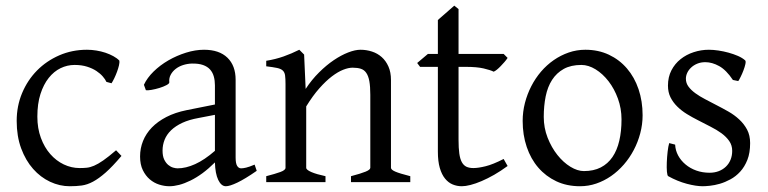

<svg xmlns="http://www.w3.org/2000/svg" viewBox="-20 -645 2721 680"><path d="M410.2 -92.8Q378.4 -55.2 354.2 -33.9Q330.1 -12.7 309.6 -1.7Q289.1 9.3 269.5 12Q250 14.6 227.1 14.6Q191.4 14.6 157.5 -1.2Q123.5 -17.1 97.2 -46.9Q70.8 -76.7 54.9 -119.6Q39.1 -162.6 39.1 -216.8Q39.1 -269.5 58.3 -315.4Q77.6 -361.3 111.1 -395.3Q144.5 -429.2 189.9 -449Q235.4 -468.8 288.1 -468.8Q304.2 -468.8 321 -466.1Q337.9 -463.4 353.3 -458.3Q368.7 -453.1 381.6 -446Q394.5 -439 402.8 -430.2Q403.8 -424.3 401.4 -413.6Q398.9 -402.8 394.5 -390.9Q390.1 -378.9 384.8 -367.9Q379.4 -356.9 375 -350.1L356.9 -355Q353 -363.8 344.2 -374Q335.4 -384.3 321.5 -393.6Q307.6 -402.8 288.3 -408.9Q269 -415 244.1 -415Q218.3 -415 194.6 -403.6Q170.9 -392.1 152.6 -369.1Q134.3 -346.2 123.3 -312Q112.3 -277.8 112.3 -231.9Q112.3 -190.4 124.8 -156.7Q137.2 -123 158 -99.4Q178.7 -75.7 205.8 -62.7Q232.9 -49.8 262.2 -49.8Q275.9 -49.8 287.6 -51Q299.3 -52.2 313.2 -58.1Q327.1 -64 345.5 -76.7Q363.8 -89.4 391.1 -112.8L410.2 -92.8Z M608.9 -48.8Q638.2 -48.8 671.1 -63.7Q704.1 -78.6 741.2 -110.8V-238.3L683.1 -227.1Q649.9 -221.2 625.7 -210Q601.6 -198.7 585.9 -183.6Q570.3 -168.5 563 -150.1Q555.7 -131.8 555.7 -111.8Q555.7 -92.3 561.5 -80.1Q567.4 -67.9 575.9 -60.8Q584.5 -53.7 593.5 -51.3Q602.5 -48.8 608.9 -48.8ZM889.2 -40Q847.7 -11.2 820.6 1.7Q793.5 14.6 779.8 14.6Q763.7 14.6 752.9 -7.8Q742.2 -30.3 741.2 -69.8Q719.2 -47.9 697.3 -31.7Q675.3 -15.6 654.3 -5.4Q633.3 4.9 614.5 9.8Q595.7 14.6 580.1 14.6Q562.5 14.6 543.9 8.8Q525.4 2.9 510.5 -9.8Q495.6 -22.5 485.8 -42.5Q476.1 -62.5 476.1 -90.8Q476.1 -119.6 486.6 -145.8Q497.1 -171.9 517.8 -193.4Q538.6 -214.8 569.3 -230.7Q600.1 -246.6 641.1 -254.9L741.2 -274.9V-342.8Q741.2 -359.4 737.3 -373.8Q733.4 -388.2 724.1 -398.7Q714.8 -409.2 699 -414.8Q683.1 -420.4 659.2 -419.9Q643.6 -419.4 628.4 -414.6Q613.3 -409.7 602.1 -400.9Q590.8 -392.1 584.5 -380.1Q578.1 -368.2 579.6 -353.5Q580.1 -349.1 569.6 -343.5Q559.1 -337.9 544.7 -333.5Q530.3 -329.1 516.4 -326.7Q502.4 -324.2 496.6 -325.7L489.7 -344.7Q501 -369.1 523.9 -391.6Q546.9 -414.1 576.4 -431.2Q606 -448.2 638.9 -458.5Q671.9 -468.8 702.6 -468.8Q756.3 -468.8 785.4 -440.7Q814.5 -412.6 814.5 -362.3V-86.9Q814.5 -66.4 819.8 -57.6Q825.2 -48.8 834 -48.8Q840.8 -48.8 851.6 -51.3Q862.3 -53.7 881.8 -62L889.2 -40Z M1223.1 0V-21Q1258.3 -30.3 1274.9 -37.1Q1291.5 -43.9 1291.5 -50.8V-309.1Q1291.5 -338.9 1288.1 -357.4Q1284.7 -376 1277.3 -386.7Q1270 -397.5 1258.1 -401.4Q1246.1 -405.3 1229 -405.3Q1213.9 -405.3 1195.3 -397.9Q1176.8 -390.6 1155.5 -374.5Q1134.3 -358.4 1111.1 -332.3Q1087.9 -306.2 1064.5 -268.1V-50.8Q1064.5 -43.5 1082.8 -35.6Q1101.1 -27.8 1132.8 -21V0H922.9V-21Q955.1 -29.3 973.1 -35.9Q991.2 -42.5 991.2 -50.8V-347.2Q991.2 -366.2 989.7 -377.4Q988.3 -388.7 981.7 -395Q975.1 -401.4 961.4 -404.3Q947.8 -407.2 922.9 -410.2V-429.7Q956.1 -435.1 984.4 -445.1Q1012.7 -455.1 1040 -468.8L1057.1 -451.7L1062.5 -330.1Q1084 -362.8 1109.9 -388.4Q1135.7 -414.1 1162.1 -431.9Q1188.5 -449.7 1213.1 -459.2Q1237.8 -468.8 1256.8 -468.8Q1277.8 -468.8 1297.4 -462.4Q1316.9 -456.1 1331.8 -442.9Q1346.7 -429.7 1355.7 -409.4Q1364.7 -389.2 1364.7 -361.8V-50.8Q1364.7 -43.9 1379.6 -37.4Q1394.5 -30.8 1433.1 -21V0Z M1777.8 -57.1Q1753.9 -39.6 1730.5 -26.1Q1707 -12.7 1685.8 -3.7Q1664.6 5.4 1646.5 10Q1628.4 14.6 1615.7 14.6Q1598.6 14.6 1583.3 8.3Q1567.9 2 1556.2 -12.5Q1544.4 -26.9 1537.6 -50.3Q1530.8 -73.7 1530.8 -107.9V-408.2H1467.8L1457.5 -421.9L1495.6 -454.1H1530.8V-574.2L1588.9 -625L1604 -612.8V-454.1H1763.7L1777.8 -439.9Q1773.4 -433.1 1766.8 -425.5Q1760.3 -418 1753.4 -410.9Q1746.6 -403.8 1740 -398.4Q1733.4 -393.1 1728.5 -391.1Q1716.8 -397 1692.9 -402.6Q1668.9 -408.2 1629.4 -408.2H1604V-149.9Q1604 -120.6 1606.7 -101.3Q1609.4 -82 1615.7 -70.6Q1622.1 -59.1 1632.1 -54.4Q1642.1 -49.8 1656.7 -49.8Q1673.8 -49.8 1699.7 -56.2Q1725.6 -62.5 1763.7 -82L1777.8 -57.1Z M2181.2 -222.2Q2181.2 -260.7 2168.5 -295.7Q2155.8 -330.6 2135.3 -357.2Q2114.7 -383.8 2089.4 -399.4Q2064 -415 2039.1 -415Q2002 -415 1976.6 -400.9Q1951.2 -386.7 1935.3 -362.1Q1919.4 -337.4 1912.6 -303.7Q1905.8 -270 1905.8 -231Q1905.8 -192.4 1919.4 -157.5Q1933.1 -122.6 1954.1 -96.2Q1975.1 -69.8 2000.2 -54.4Q2025.4 -39.1 2047.9 -39.1Q2082.5 -39.1 2107.7 -52Q2132.8 -64.9 2149.2 -88.9Q2165.5 -112.8 2173.3 -146.5Q2181.2 -180.2 2181.2 -222.2ZM2255.9 -236.8Q2255.9 -204.6 2247.6 -173.1Q2239.3 -141.6 2224.6 -113.8Q2210 -85.9 2189.5 -62.3Q2168.9 -38.6 2144.3 -21.5Q2119.6 -4.4 2091.8 5.1Q2064 14.6 2034.2 14.6Q1987.8 14.6 1950.4 -2.9Q1913.1 -20.5 1886.5 -51.3Q1859.9 -82 1845.5 -124.5Q1831.1 -167 1831.1 -216.8Q1831.1 -249 1839.1 -280.3Q1847.2 -311.5 1861.6 -339.6Q1876 -367.7 1896.2 -391.4Q1916.5 -415 1941.2 -432.1Q1965.8 -449.2 1994.1 -459Q2022.5 -468.8 2053.2 -468.8Q2099.1 -468.8 2136.5 -451.2Q2173.8 -433.6 2200.4 -402.6Q2227.1 -371.6 2241.5 -329.1Q2255.9 -286.6 2255.9 -236.8Z M2636.7 -138.2Q2636.7 -103.5 2627 -78.9Q2617.2 -54.2 2601.6 -37.1Q2585.9 -20 2566.9 -9.8Q2547.9 0.5 2529.3 5.9Q2510.7 11.2 2494.4 12.9Q2478 14.6 2468.8 14.6Q2445.3 14.6 2412.4 5.9Q2379.4 -2.9 2346.7 -21Q2343.3 -22.5 2342 -36.9Q2340.8 -51.3 2341.6 -70.1Q2342.3 -88.9 2344.5 -107.9Q2346.7 -127 2350.1 -138.2L2371.1 -132.8Q2372.1 -112.3 2381.8 -94.2Q2391.6 -76.2 2408 -62.5Q2424.3 -48.8 2446 -41Q2467.8 -33.2 2493.2 -33.2Q2510.7 -33.2 2525.4 -38.8Q2540 -44.4 2550.8 -54.7Q2561.5 -64.9 2567.4 -79.3Q2573.2 -93.8 2573.2 -110.8Q2573.2 -130.4 2562.7 -145.5Q2552.2 -160.6 2535.2 -173.1Q2518.1 -185.5 2496.3 -196.5Q2474.6 -207.5 2452.1 -219.2Q2431.6 -229.5 2412.6 -241.2Q2393.6 -252.9 2378.7 -267.6Q2363.8 -282.2 2354.7 -300.3Q2345.7 -318.4 2345.7 -341.8Q2345.7 -372.1 2357.9 -395.8Q2370.1 -419.4 2390.4 -435.5Q2410.6 -451.7 2436.8 -460.2Q2462.9 -468.8 2490.7 -468.8Q2505.9 -468.8 2524.2 -466.1Q2542.5 -463.4 2560.3 -458.5Q2578.1 -453.6 2593.8 -446.8Q2609.4 -439.9 2619.1 -431.2Q2622.1 -428.2 2619.9 -418Q2617.7 -407.7 2613 -395.5Q2608.4 -383.3 2603 -372.6Q2597.7 -361.8 2594.7 -357.9L2575.7 -361.8Q2552.2 -397 2527.1 -410.9Q2502 -424.8 2478 -424.8Q2461.9 -424.8 2449.2 -419.4Q2436.5 -414.1 2427.5 -405.5Q2418.5 -397 2413.8 -386.7Q2409.2 -376.5 2409.2 -366.2Q2409.2 -350.6 2418.5 -338.1Q2427.7 -325.7 2442.9 -314.7Q2458 -303.7 2477.3 -293.7Q2496.6 -283.7 2517.1 -272.9Q2538.1 -262.2 2559.6 -250Q2581.1 -237.8 2598.1 -221.9Q2615.2 -206.1 2626 -185.8Q2636.7 -165.5 2636.7 -138.2Z"/></svg>

Font: GentiumAlt
Style: Regular
Weight: 400
Designer: J. Victor Gaultney
Version: Version 1.02; 2005; OFL release